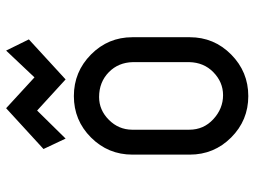

<svg xmlns="http://www.w3.org/2000/svg" viewBox="-118 -680 799 602"><g transform="rotate(-90 281.0 -379.5)"><path d="M338.9 -670.4 422.9 -759.3 458 -688 332.5 -572.8 234.9 -662.1 147 -572.8 114.3 -642.1 242.2 -759.3ZM174.8 -185.1Q174.8 -140.1 207.5 -109.9Q240.7 -79.1 283.2 -79.1Q324.2 -79.1 355.5 -109.9Q385.7 -139.6 386.7 -185.1V-361.8Q385.7 -407.2 355.5 -437Q324.2 -467.8 277.3 -467.8Q236.3 -467.8 205.6 -437Q175.3 -406.7 174.8 -364.7V-361.8ZM96.7 -363.3Q96.7 -439.5 150.4 -493.2Q204.1 -546.9 280.3 -546.9Q356.4 -546.9 410.6 -493.2Q464.8 -439.5 464.8 -363.3V-183.6Q464.8 -107.4 410.6 -53.7Q356.4 0 280.3 0Q204.1 0 150.4 -53.7Q96.7 -107.4 96.7 -183.6Z"/></g></svg>

Font: NovaMono
Style: Regular
Weight: 400
Monospace: yes
Version: Version 1.2